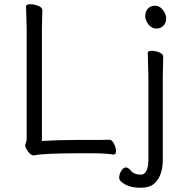

<svg xmlns="http://www.w3.org/2000/svg" viewBox="-20 -725 816 907"><path d="M712.5 -698Q734 -698 749.5 -678Q765 -658 765 -637.5Q765 -617 752 -603.5Q739 -590 718 -590Q697 -590 681.5 -609.5Q666 -629 666 -649.5Q666 -670 678.5 -684Q691 -698 712.5 -698ZM751 -457 749 -364V30Q749 105 710 141Q688 162 644 162Q600 162 571.5 146.5Q543 131 543 114.5Q543 98 553 82Q563 66 574 66Q585 66 596 79Q612 100 646 100Q663 100 672 81Q681 62 681 31V-364L678 -475Q678 -485 696 -485Q714 -485 732.5 -477.5Q751 -470 751 -457ZM178 -59Q256 -64 345 -64H458Q482 -64 495 -65H496Q509 -65 518.5 -46Q528 -27 528 -11Q528 5 517 5H516Q477 -1 413 -1H372Q180 -1 142 9H139Q122 9 106 -19Q99 -30 99 -37Q99 -44 102.5 -51Q106 -58 106 -70V-589L103 -695Q103 -705 122 -705Q141 -705 160.5 -697.5Q180 -690 180 -677L178 -588Z"/></svg>

Font: QiushuiShotai Bright
Style: Regular
Weight: 400
Designer: Christian Thalmann (Catharsis Fonts)
Version: Version 1.250;